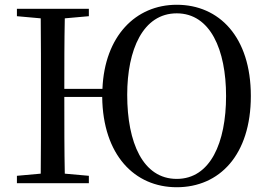

<svg xmlns="http://www.w3.org/2000/svg" viewBox="-20 -769 1128 806"><path d="M722 -18C580 -18 514 -170 514 -371C514 -560 580 -713 722 -713C863 -713 929 -560 929 -366C929 -170 863 -18 722 -18ZM722 17C901 17 1033 -118 1033 -366C1033 -614 900 -749 722 -749C549 -749 419 -617 410 -396H250C250 -496 250 -595 252 -692L353 -701V-732H51V-701L151 -692C152 -593 152 -493 152 -392V-339C152 -239 152 -138 151 -40L51 -31V0H353V-31L252 -40C250 -138 250 -238 250 -362H409C412 -118 545 17 722 17Z"/></svg>

Font: Noto Serif TC Medium
Style: Regular
Weight: 500
Designer: Ryoko NISHIZUKA 西塚涼子 (kana & ideographs); Frank Grießhammer (Latin, Greek & Cyrillic); Wenlong ZHANG 张文龙 (bopomofo); San
Foundry: Adobe
Version: Version 2.001;hotconv 1.1.0;makeotfexe 2.6.0